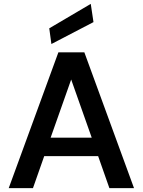

<svg xmlns="http://www.w3.org/2000/svg" viewBox="-20 -970 736 990"><path d="M25 0 281 -700H415L671 0H544L486 -165H208L150 0ZM245 -743 234 -824 448 -950 462 -856ZM347 -560 241 -260H453Z"/></svg>

Font: AWOL-DM SemiBold
Style: Regular
Weight: 600
Designer: Colophon Foundry, Jonny Pinhorn, Mikhail Sharanda
Foundry: Colophon Foundry
Version: Version 1.000;Glyphs 3.2.3 (3260)